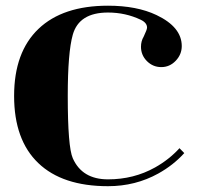

<svg xmlns="http://www.w3.org/2000/svg" viewBox="-20 -640 693 671"><path d="M615.2 -479Q615.2 -449.7 594.1 -427.6Q573 -405.5 543.7 -405.5Q514.4 -405.5 493.5 -426.4Q472.7 -447.3 472.7 -476.6Q472.7 -496.3 482.2 -512.2Q493.9 -536.6 493.9 -543.5Q493.9 -560.5 471.7 -571Q418.7 -596.2 357.4 -596.2Q256.3 -596.2 234.4 -518.8Q216.8 -456.8 216.8 -304.7Q216.8 -126.5 234.4 -86.9Q267.1 -13.2 357.4 -13.2Q447.5 -13.2 521.7 -54.7Q571 -82.3 607.2 -122.1L624 -105Q585.7 -62.7 533.4 -33.7Q453.4 10.7 357.4 10.7Q198 10.7 113.8 -70.1Q29.3 -150.9 29.3 -304.7Q29.3 -458 114.7 -539.3Q199.5 -620.1 357.4 -620.1Q458 -620.1 526.9 -587.4Q615.2 -545.4 615.2 -479Z"/></svg>

Font: itsadzoke
Style: Regular
Weight: 700
Width: 7
Version: Version 0.45